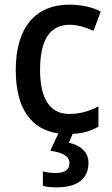

<svg xmlns="http://www.w3.org/2000/svg" viewBox="-20 -569 483 829"><path d="M362 134C362 86 326 58 277 47L294 9C338 7 374 -4 405 -22V-110C368 -90 328 -77 279 -77C196 -77 153 -142 153 -267C153 -396 195 -462 281 -462C314 -462 351 -451 384 -436L415 -519C382 -537 334 -549 279 -549C138 -549 48 -456 48 -267C48 -97 117 -9 232 7L197 82C248 89 280 104 280 136C280 165 258 178 219 178C201 178 180 175 165 171V233C179 238 200 240 224 240C316 240 362 202 362 134Z"/></svg>

Font: Noto Sans Myanmar SemiCondensed Medium
Style: Regular
Weight: 500
Width: 4
Designer: Monotype Design Team
Foundry: Monotype Imaging Inc.
Version: Version 2.107